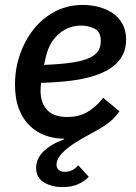

<svg xmlns="http://www.w3.org/2000/svg" viewBox="-20 -552 553 781"><path d="M233 209Q191 209 159 190Q127 171 127 131Q127 94 156.5 64.5Q186 35 240 15L242 12Q241 12 240.5 12Q240 12 239 12Q201 12 165.5 -0.5Q130 -13 102 -39.5Q74 -66 57.5 -107.5Q41 -149 41 -208Q41 -228 43 -248Q45 -268 49 -287Q64 -355 100.5 -410.5Q137 -466 192.5 -499Q248 -532 318 -532Q349 -532 380.5 -524Q412 -516 437 -499.5Q462 -483 477.5 -456Q493 -429 493 -390Q493 -357 480 -330Q467 -303 440 -282Q413 -261 371.5 -246.5Q330 -232 274.5 -224.5Q219 -217 147 -215Q146 -206 145.5 -197Q145 -188 145 -182Q145 -134 171.5 -105Q198 -76 255 -76Q298 -76 333 -95Q368 -114 400 -154L466 -99Q443 -68 419 -50.5Q395 -33 371.5 -20.5Q348 -8 324 6Q284 28 259 47.5Q234 67 222 84Q210 101 210 117Q210 132 219 139.5Q228 147 244 147Q258 147 272 141Q286 135 298 120L341 167Q326 184 299.5 196.5Q273 209 233 209ZM310 -448Q274 -448 244 -431.5Q214 -415 193.5 -385Q173 -355 165 -314L159 -288Q231 -291 276 -298Q321 -305 346 -317.5Q371 -330 380.5 -346.5Q390 -363 390 -385Q390 -423 364.5 -435.5Q339 -448 310 -448Z"/></svg>

Font: IBM Plex Sans Medium
Style: Italic
Weight: 500
Italic angle: -11.31°
Designer: Mike Abbink, Paul van der Laan, Pieter van Rosmalen
Foundry: Bold Monday
Version: Version 3.201